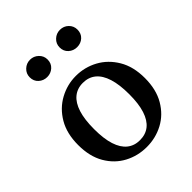

<svg xmlns="http://www.w3.org/2000/svg" viewBox="-204 -838 972 972"><g transform="rotate(-45 281.5 -352.5)"><path d="M281 13Q217 13 162.5 -16Q108 -45 75 -101.5Q42 -158 42 -240Q42 -322 75.5 -379Q109 -436 164 -466Q219 -496 281 -496Q344 -496 398.5 -466.5Q453 -437 487 -380Q521 -323 521 -241Q521 -159 487.5 -102Q454 -45 399.5 -16Q345 13 281 13ZM281 -36Q322 -36 350 -58.5Q378 -81 392.5 -126Q407 -171 407 -239Q407 -308 392.5 -354Q378 -400 350 -423Q322 -446 281 -446Q241 -446 213 -423Q185 -400 170.5 -354.5Q156 -309 156 -240Q156 -171 170.5 -126Q185 -81 213 -58.5Q241 -36 281 -36ZM175 -594Q149 -594 130 -611Q111 -628 111 -656Q111 -682 130 -700Q149 -718 175 -718Q201 -718 220 -700Q239 -682 239 -656Q239 -628 220 -611Q201 -594 175 -594ZM389 -594Q363 -594 344 -611Q325 -628 325 -656Q325 -682 344 -700Q363 -718 389 -718Q416 -718 434.5 -700Q453 -682 453 -656Q453 -628 434.5 -611Q416 -594 389 -594Z"/></g></svg>

Font: Source Serif 4 18pt Medium
Style: Regular
Weight: 500
Designer: Frank Grießhammer
Foundry: Adobe Systems Incorporated
Version: Version 4.004;hotconv 1.0.116;makeotfexe 2.5.65601